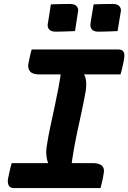

<svg xmlns="http://www.w3.org/2000/svg" viewBox="-20 -950 649 970"><path d="M338 -91 212 -90 224 -125Q217 -140 214.5 -163Q212 -186 216 -211Q224 -262 234.5 -311Q245 -360 255.5 -408.5Q266 -457 275.5 -507Q285 -557 291 -609L417 -610L404 -575Q413 -561 415 -538Q417 -515 413 -490Q404 -439 393.5 -390.5Q383 -342 372.5 -293.5Q362 -245 353 -194.5Q344 -144 338 -91ZM488 0H49Q41 0 34.5 -3Q28 -6 24.5 -12.5Q21 -19 20 -27Q19 -35 20 -44Q23 -59 26 -73Q29 -87 32 -100Q35 -113 39 -126H447Q472 -126 485.5 -119Q499 -112 503 -100.5Q507 -89 504 -75Q502 -61 499.5 -48.5Q497 -36 494 -24.5Q491 -13 488 0ZM140 -700H578Q598 -700 604.5 -687.5Q611 -675 607 -655Q606 -644 603.5 -634Q601 -624 599 -614Q597 -604 594.5 -594Q592 -584 589 -574H180Q145 -574 132.5 -588.5Q120 -603 123 -626Q125 -636 127 -645.5Q129 -655 131 -664Q133 -673 135 -682Q137 -691 140 -700ZM237 -928Q261 -929 286.5 -929.5Q312 -930 334 -930Q350 -930 359.5 -924.5Q369 -919 373 -909Q377 -899 373 -884L359 -793Q335 -792 310.5 -791Q286 -790 261 -790Q246 -790 236 -795.5Q226 -801 222.5 -811.5Q219 -822 223 -838ZM453 -928Q477 -929 502.5 -929.5Q528 -930 550 -930Q566 -930 575.5 -924.5Q585 -919 589 -909Q593 -899 589 -884L574 -793Q551 -792 526.5 -791Q502 -790 477 -790Q461 -790 451.5 -795.5Q442 -801 438.5 -811.5Q435 -822 438 -838Z"/></svg>

Font: Rec Mono Semicasual
Style: Bold Italic
Weight: 700
Italic angle: -10°
Version: Version 1.085; ttfautohint (v1.8.4.7-5d5b)